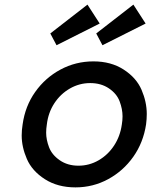

<svg xmlns="http://www.w3.org/2000/svg" viewBox="-20 -802 656 832"><path d="M307 10Q230 10 174.5 -25.5Q119 -61 96.5 -113Q74 -165 74 -215Q74 -238 78 -263Q89 -342 132.5 -403.5Q176 -465 242 -500.5Q308 -536 385 -536Q461 -536 516 -500.5Q571 -465 593.5 -412.5Q616 -360 616 -308Q616 -286 613 -263Q601 -184 557.5 -122.5Q514 -61 448.5 -25.5Q383 10 307 10ZM320 -84Q367 -84 407.5 -107.5Q448 -131 474.5 -171.5Q501 -212 508 -263Q511 -281 511 -298Q511 -329 498.5 -362.5Q486 -396 452 -419Q418 -442 371 -442Q324 -442 283 -418.5Q242 -395 215.5 -354.5Q189 -314 183 -263Q180 -244 180 -227Q180 -197 192.5 -164Q205 -131 239 -107.5Q273 -84 320 -84ZM424 -606 397 -657 558 -782 611 -700ZM225 -606 198 -657 359 -782 412 -700Z"/></svg>

Font: Lexend
Style: Italic
Weight: 400
Italic angle: -8.13011°
Designer: Bonnie Shaver-Troup, Thomas Jockin
Foundry: Lexend
Version: Version 1.007